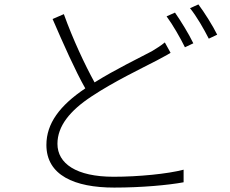

<svg xmlns="http://www.w3.org/2000/svg" viewBox="-20 -819 1040 869"><path d="M772 -762 734 -745C762 -707 797 -646 817 -605L855 -623C834 -667 797 -726 772 -762ZM878 -799 840 -782C870 -745 902 -689 925 -644L963 -662C944 -701 905 -763 878 -799ZM269 -755 218 -733C266 -622 321 -498 366 -419C250 -341 190 -260 190 -163C190 -26 317 30 497 30C620 30 741 19 811 6V-51C739 -32 607 -19 494 -19C325 -19 240 -79 240 -168C240 -248 296 -318 395 -383C496 -450 618 -508 689 -545C714 -559 735 -569 752 -580L726 -627C708 -612 690 -601 667 -587C607 -555 504 -506 408 -446C364 -526 310 -641 269 -755Z"/></svg>

Font: Noto Sans CJK SC Light
Style: Regular
Weight: 300
Designer: Ryoko NISHIZUKA 西塚涼子 (kana, bopomofo & ideographs); Paul D. Hunt (Latin, Greek & Cyrillic); Sandoll Communications 산돌커뮤니
Foundry: Adobe
Version: Version 2.004;hotconv 1.0.118;makeotfexe 2.5.65603